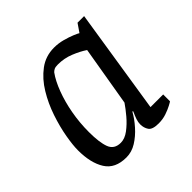

<svg xmlns="http://www.w3.org/2000/svg" viewBox="-142 -643 778 778"><g transform="rotate(-45 247.0 -254.0)"><path d="M158.3 9.4Q94.4 9.4 67 -34Q39.6 -77.4 39.6 -150Q39.6 -179.2 47.5 -224.3Q55.4 -269.5 72.2 -319.6Q89.1 -369.8 115.7 -413.5Q142.2 -457.3 179.6 -485.2Q216.9 -513 265.3 -513Q290.2 -513 314.7 -506.4Q339.3 -499.7 357.2 -492.2Q375.2 -484.6 379.7 -481.4L404.1 -517H441.9L371.3 -66H443.9V-26.9Q441.9 -24.9 427.6 -17.3Q413.3 -9.7 392.7 -2.6Q372.1 4.4 348.2 4.4Q312.6 4.4 302.5 -10.7Q292.3 -25.8 292.3 -45.9Q292.3 -58.3 296.9 -71.9Q301.5 -85.4 309.8 -103.6L306.8 -105.6Q291.9 -78.3 268.3 -51.8Q244.8 -25.3 216.9 -7.9Q189.1 9.4 158.3 9.4ZM184.2 -48.7Q207.4 -48.7 231.1 -66.5Q254.8 -84.3 275.2 -108.5Q295.7 -132.8 309.7 -153.5L353.3 -411.1Q329.3 -427.2 296.7 -440.4Q264.1 -453.6 227.8 -453.6Q213.6 -453.6 206.7 -450.1Q199.8 -446.6 195 -441.4Q174.5 -413.1 158.2 -369.7Q141.8 -326.2 132.6 -275.5Q123.3 -224.7 123.3 -171Q123.3 -111.5 135.1 -80.1Q147 -48.7 184.2 -48.7Z"/></g></svg>

Font: Faustina Light
Style: Italic
Weight: 300
Italic angle: -8°
Designer: Alfonso Garcia
Foundry: http://www.omnibus-type.com
Version: Version 1.200